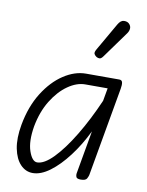

<svg xmlns="http://www.w3.org/2000/svg" viewBox="-88 -842 698 913"><g transform="rotate(10 261.5 -385.0)"><path d="M133.5 9Q99.5 9 74.2 -17.2Q49 -43.5 39.2 -92.2Q29.5 -141 41.5 -208Q58 -298.5 99 -364Q140 -429.5 193.8 -465Q247.5 -500.5 302 -500.5H462.5Q475 -500.5 477.5 -489.2Q480 -478 476.5 -458.5L400.5 -28Q399.5 -23 393.8 -11.5Q388 0 364 0Q345 0 341.8 -9Q338.5 -18 340 -25.5L377 -235Q343.5 -166 301.5 -110.8Q259.5 -55.5 216 -23.2Q172.5 9 133.5 9ZM102 -211Q89.5 -136.5 105.5 -90.5Q121.5 -44.5 145.5 -44.5Q179.5 -44.5 223.8 -90Q268 -135.5 315 -213.2Q362 -291 404 -387.5L415 -449.5H307Q266 -449.5 223.8 -420Q181.5 -390.5 148.5 -337Q115.5 -283.5 102 -211ZM337.5 -587Q329.5 -592 325.5 -599.5Q321.5 -607 330.5 -622.5L407.5 -756.5Q420 -778 435.2 -778.8Q450.5 -779.5 459.5 -772Q471 -761.5 470.5 -748.8Q470 -736 461.5 -724L369 -596Q360 -583.5 352.2 -583.2Q344.5 -583 337.5 -587Z"/></g></svg>

Font: Edu VIC WA NT Hand
Style: Regular
Weight: 400
Designer: Tina and Corey Anderson, Eben Sorkin, Mirko Velimirovic
Foundry: Google for Education
Version: Version 1.000